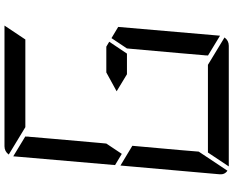

<svg xmlns="http://www.w3.org/2000/svg" viewBox="-112 -928 1040 856"><g transform="rotate(-90 408.0 -500.0)"><path d="M628 -546 650 -533 597 -454H505L429 -500L513 -546ZM666 -523 716 -493 677 -41Q677 -41 677 -39L588 -93L589 -95V-103L590 -113L599 -218L620 -454ZM167 -218 160 -134 75 -6Q57 -18 59 -41L98 -483L186 -430ZM269 -907 147 -981Q161 -1000 184 -1000H720Q720 -1000 722 -1000L660 -907H657H626H490H398ZM547 -93 669 -19Q655 0 632 0H96Q96 0 94 0L156 -93H159H190H326H418ZM139 -959Q139 -959 139 -961L228 -907L227 -905V-895L226 -887L217 -782L199 -578L196 -546L150 -477L100 -507Z"/></g></svg>

Font: DSEG14 Modern
Style: Italic
Weight: 400
Italic angle: -5°
Designer: Keshikan(Twitter:@keshinomi_88pro)
Version: Version 0.46